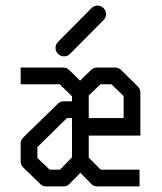

<svg xmlns="http://www.w3.org/2000/svg" viewBox="-20 -717 580 688"><path d="M238 -294H220L114 -190V-151L158 -109H195L238 -153ZM238 -354V-372L194 -415H54V-475H206Q219 -475 227 -467L267 -428L307 -467Q315 -475 328 -475H392Q405 -475 413 -467L474 -407Q483 -398 483 -385V-231H298V-152L341 -109H480V-49H328Q316 -49 307 -58L268 -98L229 -58Q221 -49 208 -49H146Q133 -49 125 -57L63 -117Q54 -126 54 -139V-203Q54 -215 63 -224L187 -345Q196 -354 208 -354ZM298 -294H423V-373L379 -415H340L298 -375ZM179 -545Q179 -558 188 -567L308 -688Q317 -697 329 -697Q342 -697 351 -688Q360 -679 360 -666Q360 -654 351 -645L231 -524Q222 -515 209 -515Q197 -515 188 -524Q179 -533 179 -545Z"/></svg>

Font: 3270 Nerd Font Mono
Style: Regular
Weight: 400
Monospace: yes
Version: Version 3.0.1;Nerd Fonts 3.0.0